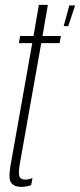

<svg xmlns="http://www.w3.org/2000/svg" viewBox="-20 -742 320 768"><path d="M234.5 -637.5H253L280.5 -720.5H257.5ZM64.5 5.5Q85 5.5 104.5 -1.5L110 -30Q95 -23.5 80.5 -23.5Q64 -23.5 58.2 -35Q52.5 -46.5 59.5 -88L145 -569.5H218.5L223.5 -598H150L171.5 -722.5H135.5L114 -598H60.5L55.5 -569.5H109L21.5 -76.5Q13 -26 25.2 -10.2Q37.5 5.5 64.5 5.5Z"/></svg>

Font: Anybody ExtraCondensed ExtraLight
Style: Italic
Weight: 250
Width: 2
Italic angle: -10°
Version: Version 1.113;gftools[0.9.25]